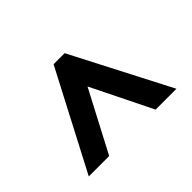

<svg xmlns="http://www.w3.org/2000/svg" viewBox="-115 -615 652 652"><g transform="rotate(45 210.5 -289.5)"><path d="M387 -79 33 -264V-317L387 -500V-400L168 -292L387 -177Z"/></g></svg>

Font: Stick No Bills ExtraLight SemiBold
Style: Regular
Weight: 600
Version: Version 2.000